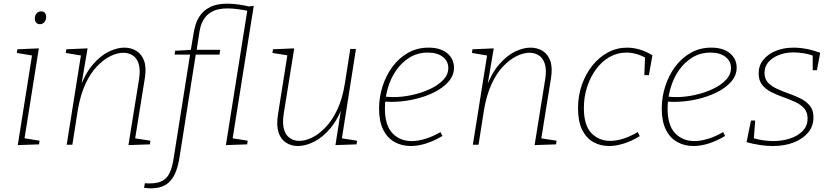

<svg xmlns="http://www.w3.org/2000/svg" viewBox="-20 -790 4540 1048"><path d="M77 2 157 -502 168 -485 72 -501 75 -521 192 -526 112 -23 103 -37 196 -22 193 -2ZM198 -658Q185 -658 177.5 -666.5Q170 -675 170 -689Q170 -705 179.5 -716.5Q189 -728 205 -728Q218 -728 225 -719.5Q232 -711 232 -697Q232 -681 222.5 -669.5Q213 -658 198 -658Z M681 2 739 -358Q747 -409 737 -441Q727 -473 704.5 -487.5Q682 -502 653 -502Q620 -502 582.5 -483.5Q545 -465 509 -427.5Q473 -390 446 -331Q419 -272 405 -191L375 0H344L424 -502L434 -485L339 -501L342 -521L458 -526L421 -308L412 -300Q443 -386 485.5 -436Q528 -486 573.5 -508Q619 -530 658 -530Q696 -530 725 -512Q754 -494 767 -456.5Q780 -419 770 -360L716 -24L704 -37L801 -22L798 -2Z M803 238Q795 238 785.5 237Q776 236 766 235L771 210Q779 211 785.5 211Q792 211 799 211Q843 211 868.5 196Q894 181 907.5 150.5Q921 120 928 73L1019 -502L1027 -492H933L936 -513L1030 -518L1020 -508L1037 -610Q1040 -631 1048.5 -658Q1057 -685 1076 -710.5Q1095 -736 1130 -753Q1165 -770 1221 -770Q1249 -770 1281.5 -765.5Q1314 -761 1351 -752L1321 -753L1365 -758L1248 -23L1238 -37L1332 -22L1329 -2L1213 2L1331 -740L1338 -730Q1307 -736 1278 -740Q1249 -744 1223 -744Q1174 -744 1144.5 -730Q1115 -716 1099 -694Q1083 -672 1076.5 -650Q1070 -628 1068 -612L1052 -508L1045 -518H1182L1178 -492H1040L1050 -502L960 68Q953 111 941.5 142.5Q930 174 911.5 195.5Q893 217 866.5 227.5Q840 238 803 238Z M1609 7Q1572 8 1542.5 -10.5Q1513 -29 1500.5 -66.5Q1488 -104 1497 -163L1550 -498L1556 -487L1467 -501L1470 -521L1586 -526L1528 -165Q1521 -114 1530.5 -82.5Q1540 -51 1562.5 -36Q1585 -21 1614 -21Q1647 -21 1684.5 -39.5Q1722 -58 1758 -96Q1794 -134 1821.5 -192.5Q1849 -251 1862 -332L1892 -523H1923L1845 -27L1839 -36L1929 -22L1926 -2L1811 2L1845 -215L1855 -223Q1826 -140 1783.5 -90Q1741 -40 1695.5 -17Q1650 6 1609 7Z M2223 7Q2173 7 2133.5 -15Q2094 -37 2071.5 -82.5Q2049 -128 2049 -197Q2049 -259 2068 -318.5Q2087 -378 2122 -425.5Q2157 -473 2207 -501.5Q2257 -530 2319 -530Q2385 -530 2421.5 -499Q2458 -468 2458 -421Q2458 -378 2427.5 -343.5Q2397 -309 2346.5 -284.5Q2296 -260 2236 -247Q2176 -234 2118 -234Q2105 -234 2095 -234.5Q2085 -235 2074 -236L2078 -263Q2089 -262 2101.5 -261Q2114 -260 2127 -260Q2177 -260 2229.5 -271.5Q2282 -283 2327 -304Q2372 -325 2399.5 -354Q2427 -383 2427 -419Q2427 -456 2397 -479.5Q2367 -503 2315 -503Q2260 -503 2216.5 -476.5Q2173 -450 2142.5 -406Q2112 -362 2096.5 -307.5Q2081 -253 2081 -197Q2081 -106 2122 -63Q2163 -20 2227 -20Q2262 -20 2302.5 -32.5Q2343 -45 2384 -69L2395 -48Q2350 -21 2306 -7Q2262 7 2223 7Z M2898 2 2956 -358Q2964 -409 2954 -441Q2944 -473 2921.5 -487.5Q2899 -502 2870 -502Q2837 -502 2799.5 -483.5Q2762 -465 2726 -427.5Q2690 -390 2663 -331Q2636 -272 2622 -191L2592 0H2561L2641 -502L2651 -485L2556 -501L2559 -521L2675 -526L2638 -308L2629 -300Q2660 -386 2702.5 -436Q2745 -486 2790.5 -508Q2836 -530 2875 -530Q2913 -530 2942 -512Q2971 -494 2984 -456.5Q2997 -419 2987 -360L2933 -24L2921 -37L3018 -22L3015 -2Z M3305 7Q3257 7 3218.5 -14.5Q3180 -36 3157.5 -81.5Q3135 -127 3135 -199Q3135 -267 3156 -327Q3177 -387 3213.5 -432.5Q3250 -478 3298.5 -504Q3347 -530 3403 -530Q3435 -530 3470.5 -520Q3506 -510 3541 -488L3522 -380H3497L3501 -484L3506 -474Q3451 -503 3399 -503Q3349 -503 3306.5 -478.5Q3264 -454 3233 -411.5Q3202 -369 3184.5 -315Q3167 -261 3167 -200Q3167 -106 3208 -63.5Q3249 -21 3311 -21Q3345 -21 3383.5 -33.5Q3422 -46 3461 -69L3472 -47Q3430 -21 3386.5 -7Q3343 7 3305 7Z M3766 7Q3716 7 3676.5 -15Q3637 -37 3614.5 -82.5Q3592 -128 3592 -197Q3592 -259 3611 -318.5Q3630 -378 3665 -425.5Q3700 -473 3750 -501.5Q3800 -530 3862 -530Q3928 -530 3964.5 -499Q4001 -468 4001 -421Q4001 -378 3970.5 -343.5Q3940 -309 3889.5 -284.5Q3839 -260 3779 -247Q3719 -234 3661 -234Q3648 -234 3638 -234.5Q3628 -235 3617 -236L3621 -263Q3632 -262 3644.5 -261Q3657 -260 3670 -260Q3720 -260 3772.5 -271.5Q3825 -283 3870 -304Q3915 -325 3942.5 -354Q3970 -383 3970 -419Q3970 -456 3940 -479.5Q3910 -503 3858 -503Q3803 -503 3759.5 -476.5Q3716 -450 3685.5 -406Q3655 -362 3639.5 -307.5Q3624 -253 3624 -197Q3624 -106 3665 -63Q3706 -20 3770 -20Q3805 -20 3845.5 -32.5Q3886 -45 3927 -69L3938 -48Q3893 -21 3849 -7Q3805 7 3766 7Z M4198 7Q4165 7 4128 1.5Q4091 -4 4055 -14L4079 -132H4102L4094 -24L4088 -37Q4114 -29 4143.5 -24.5Q4173 -20 4200 -20Q4249 -20 4292 -34Q4335 -48 4361.5 -75.5Q4388 -103 4388 -143Q4388 -178 4369 -199Q4350 -220 4319.5 -234Q4289 -248 4254.5 -260Q4220 -272 4189.5 -287.5Q4159 -303 4140 -327Q4121 -351 4121 -390Q4121 -432 4146.5 -463.5Q4172 -495 4215 -512.5Q4258 -530 4311 -530Q4345 -530 4382 -523Q4419 -516 4457 -502L4439 -407H4416V-496L4424 -484Q4395 -495 4365 -499.5Q4335 -504 4311 -504Q4268 -504 4232 -490Q4196 -476 4174.5 -451.5Q4153 -427 4153 -392Q4153 -359 4172 -339Q4191 -319 4221.5 -305Q4252 -291 4286.5 -279Q4321 -267 4351.5 -251.5Q4382 -236 4401.5 -211.5Q4421 -187 4420 -148Q4420 -102 4392 -67.5Q4364 -33 4314 -13Q4264 7 4198 7Z"/></svg>

Font: Bitter Thin ExtraLight
Style: Italic
Weight: 250
Italic angle: -9°
Version: Version 2.002